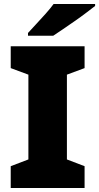

<svg xmlns="http://www.w3.org/2000/svg" viewBox="-20 -947 499 967"><path d="M406 0H34V-110L123 -144V-571L34 -604V-714H406V-604L317 -571V-144L406 -110ZM459 -917Q441 -903 414 -882.5Q387 -862 356 -840.5Q325 -819 296.5 -799.5Q268 -780 248 -767H121V-781Q138 -800 162 -825.5Q186 -851 210 -878Q234 -905 250 -927H459Z"/></svg>

Font: Noto Sans Ethiopic Black
Style: Regular
Weight: 900
Designer: Monotype Design Team
Foundry: Monotype Imaging Inc.
Version: Version 2.102; ttfautohint (v1.8.4.7-5d5b)